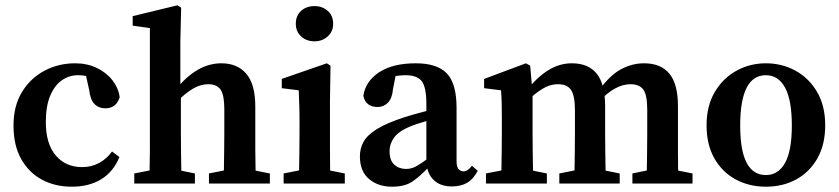

<svg xmlns="http://www.w3.org/2000/svg" viewBox="-20 -693 3169 725"><path d="M251 12Q188 12 138.5 -14.5Q89 -41 60 -92.5Q31 -144 31 -219Q31 -293 63 -345.5Q95 -398 148 -426Q201 -454 264 -454Q309 -454 345.5 -436.5Q382 -419 404.5 -390Q427 -361 432 -326Q419 -284 378 -284Q353 -284 337 -300Q321 -316 317 -352L301 -424L359 -388Q316 -409 274 -409Q242 -409 214.5 -390.5Q187 -372 170 -332.5Q153 -293 153 -232Q153 -150 190.5 -106Q228 -62 290 -62Q326 -62 355 -78Q384 -94 403 -121L431 -100Q408 -44 362 -16Q316 12 251 12Z M487 0V-38L579 -56H628L716 -38V0ZM543 0Q544 -21 545 -55.5Q546 -90 546 -127.5Q546 -165 546 -193V-587L481 -596V-632L650 -673L664 -664L661 -535V-347L663 -335V-193Q663 -165 663.5 -127.5Q664 -90 664.5 -55.5Q665 -21 666 0ZM769 0V-38L859 -56H908L999 -38V0ZM824 0Q825 -21 825.5 -55Q826 -89 826.5 -126.5Q827 -164 827 -193V-281Q827 -334 813 -354.5Q799 -375 766 -375Q737 -375 707.5 -357.5Q678 -340 644 -305L631 -355H644Q723 -454 816 -454Q876 -454 910 -414.5Q944 -375 944 -291V-193Q944 -164 944 -126.5Q944 -89 945 -55Q946 -21 947 0Z M1051 0V-38L1142 -56H1191L1282 -38V0ZM1108 0Q1109 -21 1109.5 -55.5Q1110 -90 1110.5 -127.5Q1111 -165 1111 -193V-236Q1111 -274 1110 -299Q1109 -324 1108 -352L1044 -360V-395L1214 -454L1228 -445L1226 -314V-193Q1226 -165 1226 -127.5Q1226 -90 1226.5 -55.5Q1227 -21 1228 0ZM1168 -537Q1137 -537 1117 -555.5Q1097 -574 1097 -603Q1097 -634 1117 -652Q1137 -670 1168 -670Q1197 -670 1217.5 -652Q1238 -634 1238 -603Q1238 -574 1217.5 -555.5Q1197 -537 1168 -537Z M1460 12Q1408 12 1373.5 -17Q1339 -46 1339 -103Q1339 -133 1353 -158Q1367 -183 1403 -205.5Q1439 -228 1506 -250Q1534 -259 1575.5 -270Q1617 -281 1650 -289V-252Q1619 -244 1584 -234Q1549 -224 1530 -216Q1486 -198 1468.5 -174Q1451 -150 1451 -123Q1451 -87 1469 -71Q1487 -55 1514 -55Q1526 -55 1538 -59Q1550 -63 1569.5 -76Q1589 -89 1624 -115L1636 -65H1602Q1565 -26 1536.5 -7Q1508 12 1460 12ZM1686 11Q1643 11 1618 -13Q1593 -37 1590 -79V-300Q1590 -364 1572.5 -386.5Q1555 -409 1511 -409Q1495 -409 1474.5 -406Q1454 -403 1426 -394L1478 -428L1464 -357Q1461 -322 1445 -305.5Q1429 -289 1406 -289Q1361 -289 1352 -331Q1360 -386 1411.5 -420Q1463 -454 1550 -454Q1631 -454 1667.5 -415.5Q1704 -377 1704 -286V-84Q1704 -63 1711.5 -54.5Q1719 -46 1731 -46Q1746 -46 1762 -67L1784 -48Q1767 -16 1743.5 -2.5Q1720 11 1686 11Z M2421 0Q2422 -21 2422.5 -55Q2423 -89 2423.5 -126.5Q2424 -164 2424 -193V-278Q2424 -335 2409 -355Q2394 -375 2361 -375Q2303 -375 2242 -310L2231 -352H2242Q2282 -408 2324 -431Q2366 -454 2412 -454Q2475 -454 2507.5 -415Q2540 -376 2540 -292V-193Q2540 -164 2540 -126.5Q2540 -89 2540.5 -55Q2541 -21 2542 0ZM1815 0V-38L1907 -56H1956L2045 -38V0ZM1872 0Q1873 -21 1873.5 -55.5Q1874 -90 1874.5 -127.5Q1875 -165 1875 -193V-242Q1875 -280 1874.5 -302Q1874 -324 1872 -352L1808 -360V-395L1966 -454L1982 -445L1991 -341V-193Q1991 -165 1991.5 -127.5Q1992 -90 1992.5 -55.5Q1993 -21 1994 0ZM2092 0V-38L2182 -56H2231L2320 -38V0ZM2148 0Q2149 -21 2149.5 -55Q2150 -89 2150.5 -126.5Q2151 -164 2151 -193V-276Q2151 -331 2136.5 -353Q2122 -375 2087 -375Q2056 -375 2026.5 -356.5Q1997 -338 1969 -310L1959 -353H1971Q2006 -400 2049 -427Q2092 -454 2139 -454Q2202 -454 2233.5 -414.5Q2265 -375 2265 -291V-193Q2265 -164 2265.5 -126.5Q2266 -89 2266.5 -55Q2267 -21 2268 0ZM2368 0V-38L2455 -56H2506L2595 -38V0Z M2872 12Q2809 12 2758 -15.5Q2707 -43 2677.5 -95Q2648 -147 2648 -220Q2648 -293 2679 -345.5Q2710 -398 2761 -426Q2812 -454 2872 -454Q2932 -454 2983 -426.5Q3034 -399 3065 -346.5Q3096 -294 3096 -220Q3096 -147 3066.5 -95Q3037 -43 2986.5 -15.5Q2936 12 2872 12ZM2872 -32Q2919 -32 2944.5 -78Q2970 -124 2970 -219Q2970 -315 2944.5 -362Q2919 -409 2872 -409Q2775 -409 2775 -219Q2775 -124 2799.5 -78Q2824 -32 2872 -32Z"/></svg>

Font: Lisu Bosa ExtraBold
Style: Regular
Weight: 800
Designer: David Morse, Annie Olsen, Victor Gaultney, Frank Grießhammer (Latin)
Foundry: SIL International
Version: Version 2.000